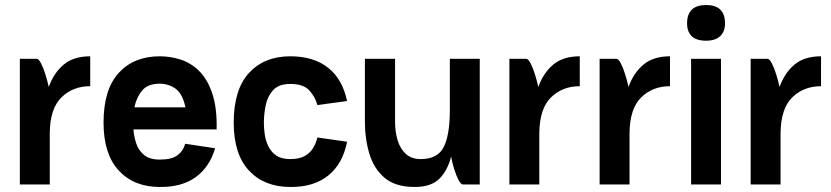

<svg xmlns="http://www.w3.org/2000/svg" viewBox="-20 -734 3307 764"><path d="M59 0V-500H126Q134 -500 143.5 -481.5Q153 -463 161 -437Q169 -411 174 -388Q194 -444 233.5 -477Q273 -510 339 -510V-391Q270 -391 224.5 -346.5Q179 -302 178 -204V0Z M717 -162 836 -144Q814 -69 758.5 -29Q703 11 616 10Q513 10 452.5 -55.5Q392 -121 392 -246Q392 -378 452.5 -444Q513 -510 616 -510Q659 -510 700 -496.5Q741 -483 773.5 -450.5Q806 -418 825 -361Q844 -304 842 -219H511Q513 -191 522 -163.5Q531 -136 553 -117.5Q575 -99 616 -99Q663 -99 686 -116Q709 -133 717 -162ZM616 -401Q567 -401 544.5 -372.5Q522 -344 515 -307H718Q706 -362 678 -381.5Q650 -401 616 -401Z M1135 10Q1032 10 971 -55Q910 -120 910 -246Q910 -378 971 -444Q1032 -510 1135 -510Q1228 -510 1285.5 -464.5Q1343 -419 1361 -332L1243 -316Q1234 -349 1210.5 -374.5Q1187 -400 1135 -400Q1089 -400 1066.5 -375Q1044 -350 1037 -314Q1030 -278 1030 -246Q1030 -224 1033.5 -199Q1037 -174 1048 -151.5Q1059 -129 1079.5 -115Q1100 -101 1135 -101Q1171 -101 1193 -113.5Q1215 -126 1226.5 -146Q1238 -166 1243 -187L1361 -170Q1344 -82 1286 -35.5Q1228 11 1135 10Z M1552 -250Q1552 -209 1562.5 -175Q1573 -141 1595.5 -121Q1618 -101 1654 -101Q1722 -101 1746 -149.5Q1770 -198 1770 -296V-500H1889V0H1822Q1814 0 1804.5 -18Q1795 -36 1787 -62Q1779 -88 1775 -111Q1761 -55 1728 -22.5Q1695 10 1630 10Q1554 10 1511 -26Q1468 -62 1450 -121.5Q1432 -181 1432 -250V-500H1552Z M2007 0V-500H2074Q2082 -500 2091.5 -481.5Q2101 -463 2109 -437Q2117 -411 2122 -388Q2142 -444 2181.5 -477Q2221 -510 2287 -510V-391Q2218 -391 2172.5 -346.5Q2127 -302 2126 -204V0Z M2366 0V-500H2433Q2441 -500 2450.5 -481.5Q2460 -463 2468 -437Q2476 -411 2481 -388Q2501 -444 2540.5 -477Q2580 -510 2646 -510V-391Q2577 -391 2531.5 -346.5Q2486 -302 2485 -204V0Z M2714 -641Q2714 -714 2790 -714Q2865 -714 2865 -641Q2865 -608 2845.5 -590Q2826 -572 2790 -572Q2751 -572 2732.5 -590Q2714 -608 2714 -641ZM2730 -500H2849V0H2730Z M2967 0V-500H3034Q3042 -500 3051.5 -481.5Q3061 -463 3069 -437Q3077 -411 3082 -388Q3102 -444 3141.5 -477Q3181 -510 3247 -510V-391Q3178 -391 3132.5 -346.5Q3087 -302 3086 -204V0Z"/></svg>

Font: Haskoy Bold
Style: Regular
Weight: 700
Designer: Ertekin Erdin
Foundry: Ertekin Erdin
Version: Version 1.500; ttfautohint (v1.8.3)